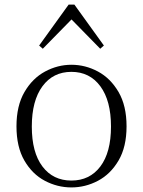

<svg xmlns="http://www.w3.org/2000/svg" viewBox="-20 -805 625 839"><path d="M292 14Q231 14 176 -15Q121 -44 86.5 -103.5Q52 -163 52 -253Q52 -343 87 -403Q122 -463 177 -492.5Q232 -522 292 -522Q353 -522 408 -492.5Q463 -463 498 -403Q533 -343 533 -253Q533 -163 498 -103.5Q463 -44 408 -15Q353 14 292 14ZM292 -16Q372 -16 418.5 -77.5Q465 -139 465 -252Q465 -365 418.5 -428Q372 -491 292 -491Q212 -491 165.5 -428Q119 -365 119 -252Q119 -139 165.5 -77.5Q212 -16 292 -16ZM418 -592 270 -743H315L167 -592L151 -606L280 -785H305L434 -606Z"/></svg>

Font: Noto Serif KR ExtraLight
Style: Regular
Weight: 200
Designer: Ryoko NISHIZUKA 西塚涼子 (kana & ideographs); Frank Grießhammer (Latin, Greek & Cyrillic); Wenlong ZHANG 张文龙 (bopomofo); San
Foundry: Adobe
Version: Version 2.002-H1;hotconv 1.1.0;makeotfexe 2.6.0